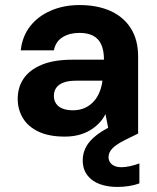

<svg xmlns="http://www.w3.org/2000/svg" viewBox="-20 -528 622 759"><path d="M236 12Q173 12 131.5 -8Q90 -28 70 -62Q50 -96 50 -137Q50 -183 73.5 -217.5Q97 -252 145 -272Q193 -292 266 -292H391Q391 -328 380.5 -351.5Q370 -375 348.5 -386.5Q327 -398 294 -398Q255 -398 227.5 -381Q200 -364 193 -329H62Q68 -384 99 -424Q130 -464 181 -486Q232 -508 294 -508Q365 -508 417 -484.5Q469 -461 497.5 -415.5Q526 -370 526 -305V0H412L397 -77Q387 -57 371.5 -41Q356 -25 336 -13Q316 -1 291 5.5Q266 12 236 12ZM268 -92Q295 -92 315.5 -101.5Q336 -111 350.5 -127Q365 -143 373.5 -164Q382 -185 385 -209H281Q250 -209 230.5 -201.5Q211 -194 202 -180.5Q193 -167 193 -149Q193 -131 202 -118Q211 -105 228 -98.5Q245 -92 268 -92ZM443 211Q406 211 375 200Q344 189 325.5 165Q307 141 307 105Q307 78 320 53Q333 28 364.5 4Q396 -20 451 -43L496 -63L526 0L475 25Q439 43 424 59Q409 75 409 93Q409 111 422.5 122Q436 133 460 133Q475 133 493.5 129Q512 125 531 118V197Q512 204 489.5 207.5Q467 211 443 211Z"/></svg>

Font: DM Sans 24pt
Style: Bold
Weight: 700
Designer: Colophon Foundry, Jonny Pinhorn
Foundry: Colophon Foundry
Version: Version 4.004;gftools[0.9.30]